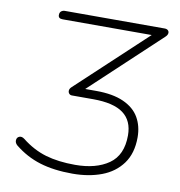

<svg xmlns="http://www.w3.org/2000/svg" viewBox="-80 -779 805 861"><g transform="rotate(10 322.5 -348.5)"><path d="M41 -74Q30 -84 31 -96.5Q32 -109 43 -113.5Q54 -118 67 -108Q119 -67 176.5 -50Q234 -33 311 -33Q406 -33 464 -73.5Q522 -114 522 -204Q522 -271 477.5 -304Q433 -337 340 -337H243Q235 -337 230 -343Q225 -349 226 -357.5Q227 -366 236 -374L570 -686L572 -666H143Q123 -666 123 -682Q123 -694 130 -699.5Q137 -705 146 -705H601Q611 -705 616.5 -699.5Q622 -694 620.5 -685.5Q619 -677 610 -669L281 -361L279 -376H347Q423 -376 472 -354Q521 -332 543.5 -293Q566 -254 566 -203Q566 -130 531.5 -83Q497 -36 438.5 -14Q380 8 306 8Q221 8 157.5 -11.5Q94 -31 41 -74Z"/></g></svg>

Font: SN Pro Thin
Style: Italic
Weight: 200
Italic angle: -9°
Designer: Tobias Whetton
Foundry: Supernotes
Version: Version 1.003;Glyphs 3.3 (3324)